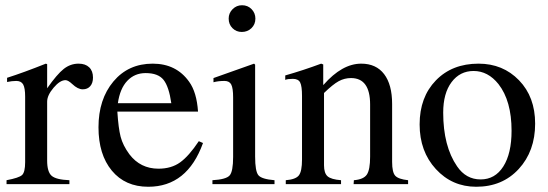

<svg xmlns="http://www.w3.org/2000/svg" viewBox="-20 -703 2093 733"><path d="M160 -458V-366Q198 -420 223.5 -440Q249 -460 280 -460Q306 -460 320.5 -446Q335 -432 335 -407Q335 -386 324.5 -374Q314 -362 296 -362Q277 -362 256 -382Q240 -397 230 -397Q209 -397 184.5 -368Q160 -339 160 -315V-90Q160 -47 177 -32Q194 -17 245 -15V0H5V-15Q53 -24 64.5 -35Q76 -46 76 -84V-334Q76 -367 68.5 -380.5Q61 -394 42 -394Q26 -394 7 -390V-406Q70 -426 155 -460Z M739 -164 755 -157Q695 10 546 10Q458 10 407 -51.5Q356 -113 356 -217Q356 -324 413 -392Q470 -460 563 -460Q653 -460 702 -391Q731 -351 736 -277H428Q432 -214 440.5 -181Q449 -148 474 -114Q516 -59 585 -59Q634 -59 667.5 -83Q701 -107 739 -164ZM430 -309H634Q625 -372 604.5 -398Q584 -424 536 -424Q494 -424 466 -394.5Q438 -365 430 -309Z M955 -632Q955 -610 940 -595.5Q925 -581 903 -581Q882 -581 867.5 -595.5Q853 -610 853 -632Q853 -653 868 -668Q883 -683 904 -683Q926 -683 940.5 -668Q955 -653 955 -632ZM1028 0H791V-15Q843 -18 856.5 -33Q870 -48 870 -104V-331Q870 -366 863 -380Q856 -394 837 -394Q813 -394 795 -389V-405L950 -460L954 -456V-105Q954 -49 966.5 -34Q979 -19 1028 -15Z M1538 0H1330L1331 -15Q1368 -18 1380.5 -36.5Q1393 -55 1393 -105V-304Q1393 -405 1320 -405Q1295 -405 1273 -393Q1251 -381 1217 -348V-72Q1217 -42 1230.5 -30Q1244 -18 1282 -15V0H1071V-15Q1109 -18 1121 -33.5Q1133 -49 1133 -94V-337Q1133 -374 1126 -388Q1119 -402 1098 -402Q1078 -402 1069 -398V-415Q1139 -435 1206 -460L1214 -457V-379H1215Q1286 -460 1359 -460Q1416 -460 1446.5 -420Q1477 -380 1477 -306V-85Q1477 -45 1489 -32Q1501 -19 1538 -15Z M2023 -231Q2023 -126 1960.5 -58Q1898 10 1798 10Q1706 10 1644 -57.5Q1582 -125 1582 -228Q1582 -332 1644 -396Q1706 -460 1807 -460Q1900 -460 1961.5 -396.5Q2023 -333 2023 -231ZM1933 -204Q1933 -318 1883 -382Q1843 -432 1788 -432Q1736 -432 1704 -389.5Q1672 -347 1672 -273Q1672 -145 1725 -68Q1759 -18 1815 -18Q1870 -18 1901.5 -67.5Q1933 -117 1933 -204Z"/></svg>

Font: STIX MathJax Main
Style: Regular
Weight: 400
Designer: MicroPress Inc., with final additions and corrections provided by Coen Hoffman, Elsevier (retired)
Version: Version 1.1.1